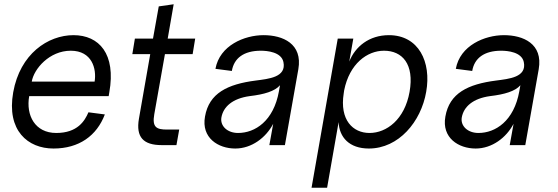

<svg xmlns="http://www.w3.org/2000/svg" viewBox="-20 -681 2617 901"><path d="M231 16C351 16 434 -44 472 -144L395 -154C378 -114 344 -57 244 -57C144 -57 101 -140 117 -230H490L493 -248C525 -428 445 -516 325 -516C205 -516 74 -428 42 -248C10 -68 111 16 231 16ZM129 -298C139 -358 212 -443 312 -443C412 -443 434 -358 424 -298Z M739 0H808L821 -73H764C715 -73 693 -83 704 -145L754 -427H884L896 -500H767L795 -661L725 -651L698 -500H613L601 -427H685L632 -124C617 -37 653 0 739 0Z M1084 16C1161 16 1228 -35 1262 -100L1244 0H1317L1380 -356C1401 -476 1307 -516 1217 -516C1127 -516 1011 -468 991 -358L1068 -348C1078 -408 1124 -443 1204 -443C1234 -443 1300 -437 1310 -390C1325 -318 1240 -311 1180 -303C1048 -286 961 -244 942 -134C924 -34 1004 16 1084 16ZM1019 -130C1028 -180 1071 -219 1152 -230C1220 -238 1270 -253 1294 -281L1289 -253C1264 -113 1177 -57 1097 -57C1047 -57 1012 -90 1019 -130Z M1711 16C1851 16 1956 -110 1980 -250C2005 -390 1945 -516 1805 -516C1713 -516 1647 -463 1619 -392L1638 -500H1565L1442 200H1515L1569 -108C1572 -37 1619 16 1711 16ZM1593 -243 1595 -257C1620 -382 1703 -443 1782 -443C1868 -443 1925 -380 1902 -250C1879 -120 1794 -57 1714 -57C1636 -57 1573 -118 1593 -243Z M2212 16C2289 16 2356 -35 2390 -100L2372 0H2445L2508 -356C2529 -476 2435 -516 2345 -516C2255 -516 2139 -468 2119 -358L2196 -348C2206 -408 2252 -443 2332 -443C2362 -443 2428 -437 2438 -390C2453 -318 2368 -311 2308 -303C2176 -286 2089 -244 2070 -134C2052 -34 2132 16 2212 16ZM2147 -130C2156 -180 2199 -219 2280 -230C2348 -238 2398 -253 2422 -281L2417 -253C2392 -113 2305 -57 2225 -57C2175 -57 2140 -90 2147 -130Z"/></svg>

Font: Uncut Sans
Style: Italic
Weight: 400
Italic angle: -10°
Designer: Kasper Nordkvist
Foundry: Uncut Type
Version: Version 1.111;FEAKit 1.0